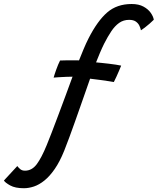

<svg xmlns="http://www.w3.org/2000/svg" viewBox="-219 -719 803 977"><path d="M450.8 -698.6Q487.2 -698.6 511.3 -685.3Q535.4 -672.1 548.4 -653.2Q561.3 -634.4 563.6 -618.5Q554.7 -609.4 542.1 -598.5Q529.5 -587.6 517.7 -578.5Q505.8 -569.4 498.2 -564.8Q496 -575.8 490.3 -588.1Q484.7 -600.3 472.3 -609.2Q460 -618 438.1 -618Q409.1 -618 387.3 -602.5Q365.5 -587 347.4 -559.9Q329.3 -532.8 311.1 -497.1Q301.7 -478.4 289.3 -449.4Q276.9 -420.3 269.8 -401.6Q281.2 -400.6 298.4 -398.8Q315.6 -397.1 334.7 -394.8Q353.8 -392.5 370.6 -390Q387.5 -387.4 397.6 -385.1Q393.2 -373.9 386.9 -359.2Q380.6 -344.4 373.7 -329.3Q366.9 -314.1 360.3 -301.6Q355.4 -302.6 335.5 -305.7Q315.6 -308.8 289.5 -312.3Q263.4 -315.8 239.4 -318.6Q228.7 -288.1 216.1 -251.9Q203.4 -215.7 189.6 -176.4Q175.8 -137.2 161.8 -97.7Q147.8 -58.2 134.1 -21Q120.4 16.1 107.8 47.8Q85.2 103.8 59.5 140.9Q33.8 178.1 7 199.6Q-19.8 221.1 -46.3 230Q-72.9 238.8 -97.4 238.8Q-141.6 238.8 -167 224.7Q-192.5 210.6 -199.1 199.6L-131 126Q-125.6 133.4 -116.3 141.5Q-107 149.5 -91.9 149.5Q-56.9 149.5 -32.4 117.1Q-8 84.7 18.8 19.2Q28.4 -4.2 43.6 -43.4Q58.8 -82.6 76.9 -131Q95.1 -179.4 114 -230.5Q132.9 -281.6 150.1 -328.8Q137.1 -328.8 117.8 -328Q98.4 -327.1 80.6 -326.1Q62.8 -325.1 53.9 -324.1Q58 -339.2 67.4 -365.5Q76.8 -391.8 86.7 -411.1Q97.1 -411.8 117.1 -411.9Q137.1 -412 156.4 -412Q175.7 -411.9 183.1 -411.8Q194 -439.9 206.5 -469.3Q218.9 -498.8 231.9 -524.4Q277 -612.8 326.5 -655.7Q375.9 -698.6 450.8 -698.6Z"/></svg>

Font: Grandstander Thin
Style: Italic
Weight: 100
Italic angle: -15°
Designer: Tyler Finck
Foundry: Etcetera Type Co
Version: Version 1.200